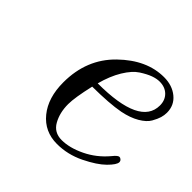

<svg xmlns="http://www.w3.org/2000/svg" viewBox="-120 -569 707 707"><g transform="rotate(45 233.5 -215.5)"><path d="M112.8 -166Q112.8 -287.1 192.4 -364.5Q272 -441.9 361.8 -441.9Q404.8 -441.9 433.3 -418.5Q461.9 -395 461.9 -356.9Q461.9 -343.8 458 -330.3Q454.1 -316.9 443.6 -298.3Q433.1 -279.8 406 -263.9Q378.9 -248 339.8 -240.2Q288.1 -230.5 199.2 -230Q182.1 -155.8 182.1 -122.1Q182.1 -77.1 200.7 -44.2Q219.2 -11.2 258.8 -11.2Q299.8 -11.2 347.4 -34.2Q395 -57.1 430.2 -99.1Q445.3 -118.2 453.1 -118.2Q458 -118.2 462.4 -114Q466.8 -109.9 466.8 -104Q466.8 -90.8 440.9 -64.9Q415 -39.1 363.5 -13.9Q312 11.2 256.8 11.2Q191.9 11.2 152.3 -37.4Q112.8 -85.9 112.8 -166ZM205.1 -252.9Q424.8 -252.9 424.8 -357.4Q424.8 -384.8 407.5 -401.9Q390.1 -418.9 361.8 -418.9Q346.7 -418.9 328.4 -412.4Q310.1 -405.8 286.1 -390.4Q262.2 -375 240.2 -338.9Q218.3 -302.7 205.1 -252.9Z"/></g></svg>

Font: CMU Classical Serif
Style: Italic
Weight: 500
Italic angle: -14.04°
Version: Version 0.7.0